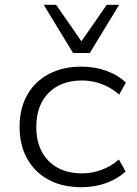

<svg xmlns="http://www.w3.org/2000/svg" viewBox="-20 -776 573 804"><path d="M321 8Q242 8 184 -23Q126 -54 94 -111Q62 -168 62 -245Q62 -322 94 -378.5Q126 -435 184.5 -466Q243 -497 321 -497Q377 -497 425.5 -479.5Q474 -462 507 -430L479 -380Q446 -409 406 -424Q366 -439 324 -439Q235 -439 183.5 -387Q132 -335 132 -244Q132 -154 183.5 -102Q235 -50 324 -50Q366 -50 406 -65Q446 -80 478 -108L506 -58Q473 -27 424.5 -9.5Q376 8 321 8ZM286 -554 163 -756H215L321 -603L427 -756H479L356 -554Z"/></svg>

Font: Nunito Sans 10pt SemiExpanded Light
Style: Regular
Weight: 300
Width: 6
Designer: Vernon Adams
Foundry: Vernon Adams
Version: Version 3.101;gftools[0.9.27]